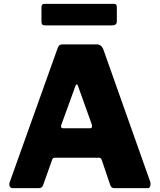

<svg xmlns="http://www.w3.org/2000/svg" viewBox="-20 -971 825 991"><path d="M28 -19Q28 -26 31 -33L277 -721Q281 -733 287 -737.5Q293 -742 305 -742H479Q503 -742 513 -717L756 -31Q757 -28 757 -21Q757 -12 753.5 -6Q750 0 743 0H570Q554 0 549 -16L505 -146Q502 -152 499.5 -154.5Q497 -157 490 -157H263Q252 -157 249 -146L202 -14Q197 0 180 0H45Q37 0 32.5 -5Q28 -10 28 -19ZM445 -309Q455 -309 455 -319Q455 -325 454 -328L382 -529Q381 -535 376 -535Q372 -535 370 -529L297 -328Q295 -324 295 -318Q295 -309 307 -309ZM583 -862Q583 -850 577 -845Q571 -840 557 -840H214Q202 -840 198 -844.5Q194 -849 194 -860V-933Q194 -951 208 -951H569Q583 -951 583 -935Z"/></svg>

Font: Libre Franklin ExtraBold
Style: Regular
Weight: 800
Designer: Pablo Impallari, Rodrigo Fuenzalida
Foundry: Impallari Type
Version: Version 1.002; ttfautohint (v1.5)